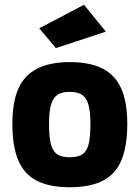

<svg xmlns="http://www.w3.org/2000/svg" viewBox="-20 -775 587 807"><path d="M273 12Q188 12 134.5 -15.5Q81 -43 56.5 -102Q32 -161 32 -254Q32 -346 57.5 -403Q83 -460 137 -487Q191 -514 273 -514Q357 -514 410.5 -487Q464 -460 489.5 -403Q515 -346 515 -254Q515 -161 490.5 -102Q466 -43 412.5 -15.5Q359 12 273 12ZM273 -114Q310 -114 328.5 -128Q347 -142 353.5 -173Q360 -204 360 -254Q360 -305 352 -334Q344 -363 325.5 -376Q307 -389 273 -389Q240 -389 221 -376Q202 -363 194 -333.5Q186 -304 186 -254Q186 -204 193 -173Q200 -142 218.5 -128Q237 -114 273 -114ZM215 -573 145 -656 333 -755 425 -642Z"/></svg>

Font: Cairo ExtraBold
Style: Regular
Weight: 800
Designer: Mohamed Gaber, Accademia di Belle Arti di Urbino
Foundry: Kief Type Foundry, Accademia di Belle Arti di Urbino
Version: Version 3.117